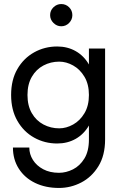

<svg xmlns="http://www.w3.org/2000/svg" viewBox="-20 -700 610 950"><path d="M228 -625Q228 -648 244.5 -664Q261 -680 283 -680Q306 -680 322 -664Q338 -648 338 -625Q338 -603 322 -586.5Q306 -570 283 -570Q261 -570 244.5 -586.5Q228 -603 228 -625ZM44 30H125Q125 63 143 91.5Q161 120 194 137.5Q227 155 272 155Q307 155 341 138Q375 121 397.5 84.5Q420 48 420 -10V-79Q395 -36 354.5 -13Q314 10 263 10Q201 10 149 -19Q97 -48 66 -102Q35 -156 35 -230Q35 -305 66 -358.5Q97 -412 149 -441Q201 -470 263 -470Q314 -470 354.5 -447Q395 -424 420 -381V-460H500V-10Q500 69 467 122.5Q434 176 382 203Q330 230 272 230Q205 230 153.5 205Q102 180 73 134.5Q44 89 44 30ZM116 -230Q116 -177 137.5 -140Q159 -103 195 -84Q231 -65 273 -65Q308 -65 342 -84Q376 -103 398 -140Q420 -177 420 -230Q420 -283 398 -320Q376 -357 342 -376Q308 -395 273 -395Q231 -395 195 -376Q159 -357 137.5 -320Q116 -283 116 -230Z"/></svg>

Font: Von Book
Style: Regular
Weight: 400
Version: Version 4.000; ttfautohint (v1.8.4.7-5d5b)